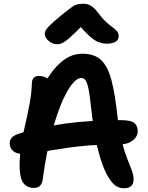

<svg xmlns="http://www.w3.org/2000/svg" viewBox="-20 -999 793 1029"><path d="M645 10Q617 10 596 -6.5Q575 -23 553 -63Q534 -98 518 -151Q508 -185 499 -222Q479 -221 460 -220Q392 -214 339.5 -206.5Q287 -199 246 -192Q240 -190 234 -189Q220 -121 210 -44Q207 -17 195.5 -4.5Q184 8 161 8Q124 8 104.5 -19Q85 -46 85 -112Q85 -144 88 -175Q63 -178 50 -190Q32 -205 32 -231Q32 -249 43.5 -261.5Q55 -274 80 -282Q93 -286 106 -290Q111 -315 117 -339Q129 -392 139 -445Q149 -498 151 -553Q151 -571 160.5 -581.5Q170 -592 190 -592Q208 -592 227 -583Q230 -581 234 -578Q266 -630 305 -664Q358 -711 421 -711Q487 -711 523 -676Q559 -641 578 -566.5Q597 -492 610 -373Q611 -364 612 -355Q621 -355 630 -355Q681 -355 699.5 -340Q718 -325 718 -298Q718 -266 691 -246Q670 -229 637 -226Q648 -183 661 -151Q676 -113 686 -86.5Q696 -60 696 -38Q696 -15 683.5 -2.5Q671 10 645 10ZM477 -351Q475 -363 474 -374Q467 -438 461.5 -479Q456 -520 450 -541.5Q444 -563 436 -572Q428 -581 416 -581Q391 -581 362.5 -543.5Q334 -506 305 -435Q286 -387 268 -327Q295 -332 324 -336Q396 -346 477 -351ZM286 -762Q269 -762 254 -770.5Q239 -779 229.5 -792Q220 -805 220 -818Q220 -827 225 -836.5Q230 -846 248 -864Q266 -882 306 -915Q336 -938 353.5 -952.5Q371 -967 387 -973Q403 -979 426 -979Q450 -979 468.5 -967.5Q487 -956 506 -930Q529 -899 548.5 -881.5Q568 -864 583 -853Q598 -842 607 -832Q616 -822 616 -805Q616 -786 599.5 -775.5Q583 -765 553 -765Q529 -765 505.5 -774.5Q482 -784 455 -810Q436 -827 413 -854Q390 -830 373 -815Q347 -790 331.5 -779Q316 -768 306 -765Q296 -762 286 -762Z"/></svg>

Font: Shantell Sans Light SemiBold
Style: Regular
Weight: 600
Version: Version 1.008;[ac192a2d6]